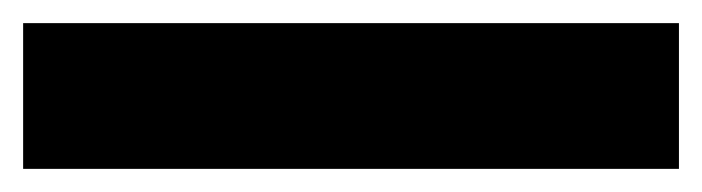

<svg xmlns="http://www.w3.org/2000/svg" viewBox="-20 70 607 166"><path d="M567 216H0V90H567Z"/></svg>

Font: Repo ExtraBold
Style: Bold
Weight: 700
Designer: Stefan Peev
Foundry: Context Ltd
Version: Version 1.502